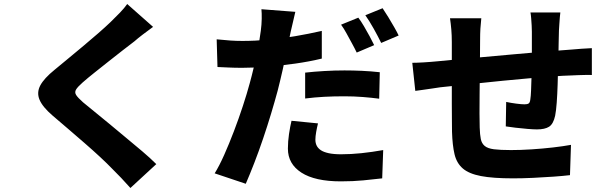

<svg xmlns="http://www.w3.org/2000/svg" viewBox="-20 -850 3040 957"><path d="M743 -716Q717 -697 692.5 -678.5Q668 -660 650 -644Q625 -625 591.5 -599Q558 -573 521.5 -544Q485 -515 451 -488Q417 -461 392 -439Q367 -417 359 -403.5Q351 -390 359.5 -376.5Q368 -363 394 -340Q415 -322 449 -295Q483 -268 523.5 -234Q564 -200 607 -164.5Q650 -129 689.5 -95.5Q729 -62 759 -32L630 87Q585 36 537 -11Q515 -34 479.5 -67Q444 -100 402 -136.5Q360 -173 318 -209Q276 -245 242 -274Q192 -317 177 -353Q162 -389 181 -424.5Q200 -460 252 -502Q281 -526 318.5 -557Q356 -588 395.5 -621Q435 -654 470.5 -685Q506 -716 531 -740Q555 -763 578 -787Q601 -811 614 -830Z M1452 -791Q1447 -769 1440 -739Q1433 -709 1429 -692Q1422 -659 1412 -609.5Q1402 -560 1389.5 -504.5Q1377 -449 1364 -398Q1350 -346 1331.5 -284.5Q1313 -223 1291.5 -159.5Q1270 -96 1247.5 -38Q1225 20 1205 66L1050 14Q1073 -23 1097.5 -78Q1122 -133 1146 -196Q1170 -259 1190.5 -321.5Q1211 -384 1225 -436Q1235 -472 1243.5 -508.5Q1252 -545 1259.5 -579Q1267 -613 1272 -643.5Q1277 -674 1280 -697Q1284 -727 1284.5 -756Q1285 -785 1283 -804ZM1188 -646Q1251 -646 1317 -652Q1383 -658 1450.5 -669.5Q1518 -681 1584 -696V-558Q1522 -543 1451.5 -533Q1381 -523 1312.5 -517.5Q1244 -512 1187 -512Q1149 -512 1119.5 -513.5Q1090 -515 1064 -516L1060 -654Q1100 -650 1128 -648Q1156 -646 1188 -646ZM1501 -488Q1545 -493 1596.5 -496Q1648 -499 1697 -499Q1739 -499 1783.5 -497Q1828 -495 1873 -490L1870 -358Q1833 -363 1788.5 -366.5Q1744 -370 1697 -370Q1643 -370 1596 -367.5Q1549 -365 1501 -359ZM1565 -235Q1560 -215 1556 -192.5Q1552 -170 1552 -154Q1552 -137 1558.5 -124Q1565 -111 1579 -101.5Q1593 -92 1618 -86.5Q1643 -81 1680 -81Q1729 -81 1781.5 -86.5Q1834 -92 1890 -102L1885 39Q1842 44 1791 49Q1740 54 1679 54Q1550 54 1482.5 10.5Q1415 -33 1415 -109Q1415 -145 1420.5 -182Q1426 -219 1433 -248ZM1766 -762Q1779 -745 1794 -719.5Q1809 -694 1822.5 -669Q1836 -644 1845 -625L1758 -588Q1748 -609 1734.5 -633.5Q1721 -658 1707.5 -683Q1694 -708 1680 -727ZM1887 -809Q1900 -790 1915.5 -764.5Q1931 -739 1945 -714.5Q1959 -690 1967 -673L1880 -636Q1865 -667 1843 -706.5Q1821 -746 1801 -774Z M2773 -788Q2772 -781 2770.5 -764.5Q2769 -748 2768 -730Q2767 -712 2766 -698Q2765 -664 2764.5 -634Q2764 -604 2763.5 -577Q2763 -550 2762 -524Q2761 -479 2759.5 -430Q2758 -381 2755 -339.5Q2752 -298 2747 -273Q2738 -232 2717 -218.5Q2696 -205 2656 -205Q2639 -205 2609 -207.5Q2579 -210 2549.5 -213.5Q2520 -217 2501 -220L2503 -342Q2526 -337 2553 -333.5Q2580 -330 2594 -330Q2608 -330 2614.5 -334Q2621 -338 2623 -352Q2626 -371 2627 -398.5Q2628 -426 2629 -459Q2630 -492 2631 -526Q2631 -552 2631 -578.5Q2631 -605 2631 -633.5Q2631 -662 2631 -692Q2631 -705 2630 -723.5Q2629 -742 2627.5 -760Q2626 -778 2624 -788ZM2379 -759Q2376 -732 2374.5 -707.5Q2373 -683 2373 -648Q2373 -623 2372.5 -579Q2372 -535 2371.5 -483.5Q2371 -432 2370.5 -379.5Q2370 -327 2370 -284Q2370 -241 2371 -215Q2372 -179 2376.5 -157Q2381 -135 2396 -122.5Q2411 -110 2442 -106Q2473 -102 2527 -102Q2574 -102 2629 -105.5Q2684 -109 2736 -115Q2788 -121 2826 -128L2821 23Q2788 27 2739 30.5Q2690 34 2637 36.5Q2584 39 2537 39Q2437 39 2377 27.5Q2317 16 2286.5 -10.5Q2256 -37 2245.5 -81.5Q2235 -126 2233 -193Q2233 -214 2232.5 -250.5Q2232 -287 2232 -332.5Q2232 -378 2232 -425Q2232 -472 2232 -515.5Q2232 -559 2232 -591.5Q2232 -624 2232 -640Q2232 -674 2229.5 -703Q2227 -732 2223 -759ZM2035 -537Q2056 -537 2090.5 -539Q2125 -541 2166 -545Q2196 -548 2254.5 -553.5Q2313 -559 2387.5 -565.5Q2462 -572 2542.5 -579.5Q2623 -587 2697.5 -593Q2772 -599 2829 -603Q2850 -605 2878 -607Q2906 -609 2930 -610V-476Q2921 -477 2902 -476.5Q2883 -476 2862.5 -475.5Q2842 -475 2828 -474Q2790 -473 2734.5 -469Q2679 -465 2615.5 -459.5Q2552 -454 2486 -447.5Q2420 -441 2360 -434.5Q2300 -428 2251.5 -423Q2203 -418 2175 -415Q2160 -413 2135 -409Q2110 -405 2086.5 -402Q2063 -399 2050 -397Z"/></svg>

Font: Noto Sans JP ExtraBold
Style: Regular
Weight: 800
Designer: Ryoko NISHIZUKA  (kana, bopomofo & ideographs); Paul D. Hunt (Latin, Greek & Cyrillic); Sandoll Communications , Soo-you
Foundry: Adobe
Version: Version 2.004-H2;hotconv 1.0.118;makeotfexe 2.5.65603